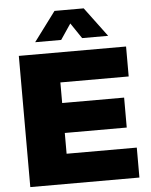

<svg xmlns="http://www.w3.org/2000/svg" viewBox="-61 -973 804 1022"><g transform="rotate(-5 341.5 -461.5)"><path d="M59 0V-701H632V-541H267V-431H598V-271H267V-160H642V0ZM152 -766 269 -923H425L542 -766H403L347 -849L291 -766Z"/></g></svg>

Font: Trueno
Style: ExBd
Weight: 800
Designer: Julieta Ulanovsky
Foundry: Julieta Ulanovsky
Version: Version 3.001b